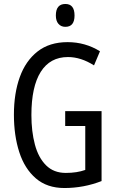

<svg xmlns="http://www.w3.org/2000/svg" viewBox="-20 -936 585 966"><path d="M308 -377H491V-25Q401 10 304 10Q217 10 160.5 -38.5Q104 -87 77 -170.5Q50 -254 50 -359Q50 -466 79.5 -548Q109 -630 169 -677Q229 -724 320 -724Q409 -724 483 -678L453 -607Q387 -649 322 -649Q232 -649 185 -574.5Q138 -500 138 -357Q138 -275 155.5 -209Q173 -143 211.5 -104.5Q250 -66 311 -66Q367 -66 409 -81V-302H308ZM309 -916Q355 -916 355 -858Q355 -801 309 -801Q287 -801 274 -816Q261 -831 261 -858Q261 -916 309 -916Z"/></svg>

Font: Noto Sans Oriya ExtCond
Style: Regular
Weight: 400
Width: 2
Designer: Amélie Bonet and Sol Matas
Foundry: Google LLC
Version: Version 2.006; ttfautohint (v1.8.4.7-5d5b)